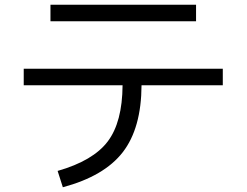

<svg xmlns="http://www.w3.org/2000/svg" viewBox="-20 -747 1040 810"><path d="M192.9 -657.2V-727.1H807.1V-657.2ZM80.1 -457H919.9V-387.2H577.1Q576.2 -206.1 498 -105Q419.9 -3.9 245.1 43L223.1 -25.9Q373 -68.8 434.6 -150.4Q496.1 -231.9 497.1 -387.2H80.1Z"/></svg>

Font: WebKoruri
Style: Regular
Weight: 400
Foundry: lindwurm / mohemohe
Version: Version 1.00